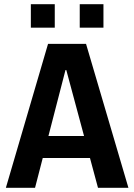

<svg xmlns="http://www.w3.org/2000/svg" viewBox="-20 -895 640 915"><path d="M8 0 209 -686H390L592 0H447L296 -561H292L147 0ZM130 -142V-247H464V-142ZM127 -763V-875H241V-763ZM360 -763V-875H473V-763Z"/></svg>

Font: Chivo Mono SemiBold
Style: Regular
Weight: 600
Monospace: yes
Designer: Hector Gatti
Foundry: Omnibus-Type
Version: Version 1.008